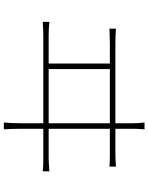

<svg xmlns="http://www.w3.org/2000/svg" viewBox="96 -865 785 1017"><g transform="rotate(90 488.5 -356.5)"><path d="M662.1 -668V-77.1Q662.1 -26.4 665 15.6H628.9Q632.8 -27.3 632.8 -75.2V-668Q632.8 -701.2 628.9 -729.5H665Q662.1 -694.3 662.1 -668ZM345.7 -555.7V-206.1H316.4V-555.7ZM171.9 -221.7H817.4Q838.9 -221.7 887.7 -225.6V-190.4Q863.3 -193.4 817.4 -193.4H171.9Q138.7 -193.4 95.7 -190.4V-225.6Q131.8 -221.7 171.9 -221.7ZM208 -575.2H791Q826.2 -575.2 862.3 -578.1V-543.9Q837.9 -545.9 791 -545.9H208Q186.5 -545.9 131.8 -543.9V-578.1Q171.9 -575.2 208 -575.2Z"/></g></svg>

Font: Min Sans VF VF
Style: Regular
Weight: 400
Designer: Jinseong-Kim, NotoSansCJK, Nunito
Foundry: Jinseong-Kim
Version: Version 1.420;Glyphs 3.1.2 (3151)